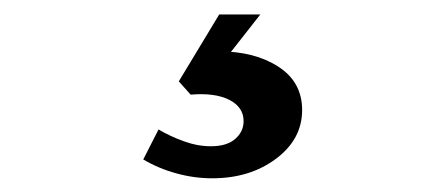

<svg xmlns="http://www.w3.org/2000/svg" viewBox="-20 -32 626 269"><path d="M277.3 217.8Q252 217.8 227.1 210.9Q202.1 204.1 180.7 191.4L202.1 149.4Q218.8 159.2 237.8 166Q256.8 172.9 275.4 172.9Q297.9 172.9 309.6 162.6Q321.3 152.3 321.3 137.7Q321.3 118.2 301.3 107.9Q281.2 97.7 247.1 100.6L230.5 82L287.1 -11.7H344.7L284.2 65.4L287.1 40Q336.9 40 370.1 61.5Q403.3 83 403.3 122.1Q403.3 163.1 366.7 190.4Q330.1 217.8 277.3 217.8Z"/></svg>

Font: Crimson Pro
Style: Bold
Weight: 700
Designer: Jacques Le Bailly
Foundry: Baron von Fonthausen
Version: Version 1.003